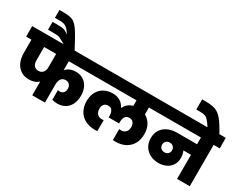

<svg xmlns="http://www.w3.org/2000/svg" viewBox="-127 -1726 2987 2372"><g transform="rotate(30 1367.0 -540.5)"><path d="M595 -590V-462Q619 -491 655.5 -506.5Q692 -522 739 -522Q801 -522 846.5 -492Q892 -462 915.5 -410.5Q939 -359 939 -297Q939 -225 913 -172.5Q887 -120 840 -92.5Q793 -65 733 -65Q691 -65 657 -76V-214Q675 -210 684 -210Q717 -210 736 -232Q755 -254 755 -288Q755 -323 735 -346Q715 -369 680 -369Q638 -369 616.5 -339.5Q595 -310 595 -258V0H414V-197Q365 -148 280 -148Q210 -148 161 -180.5Q112 -213 87 -270Q62 -327 62 -400V-590H-14V-740H998V-590ZM414 -590H243V-400Q243 -354 264.5 -326.5Q286 -299 328 -299Q369 -299 391.5 -327Q414 -355 414 -396Z M234 -1081Q322 -1081 366 -1062.5Q410 -1044 457 -976.5Q504 -909 593 -737H439L410 -754Q367 -779 348.5 -787Q330 -795 309.5 -797Q289 -799 235 -799H178V-911H231Q284 -911 308.5 -909Q333 -907 356 -897Q379 -887 410 -863Q379 -913 352.5 -935.5Q326 -958 302.5 -963.5Q279 -969 239 -969H178V-1081Z M1738 -590V-491Q1791 -462 1822.5 -407.5Q1854 -353 1854 -274Q1854 -199 1823 -141Q1792 -83 1732 -50Q1672 -17 1588 -17L1553 -19V-175L1580 -173Q1620 -173 1645 -199Q1670 -225 1670 -271Q1670 -311 1650 -335Q1630 -359 1594 -359Q1554 -359 1535.5 -331Q1517 -303 1517 -262V-235H1368V-262Q1368 -304 1350 -331.5Q1332 -359 1292 -359Q1255 -359 1235 -335.5Q1215 -312 1215 -271Q1215 -225 1240 -199Q1265 -173 1305 -173L1332 -175V-19L1297 -17Q1213 -17 1153 -50Q1093 -83 1062 -141Q1031 -199 1031 -274Q1031 -355 1063.5 -410Q1096 -465 1149.5 -491.5Q1203 -518 1265 -518Q1389 -518 1441 -414H1444Q1480 -490 1561 -511V-590H970V-740H1915V-590Z M2748 -590H2661V0H2480V-344H2371Q2392 -302 2392 -249Q2392 -186 2363 -142Q2334 -98 2285 -76Q2236 -54 2177 -54Q2116 -54 2063 -80Q2010 -106 1978 -156Q1946 -206 1946 -274Q1946 -346 1979.5 -395.5Q2013 -445 2069 -469.5Q2125 -494 2193 -494H2480V-590H1887V-740H2748ZM2180 -206Q2211 -206 2230.5 -225Q2250 -244 2250 -275Q2250 -305 2230.5 -324.5Q2211 -344 2180 -344Q2148 -344 2128 -324.5Q2108 -305 2108 -274Q2108 -244 2128 -225Q2148 -206 2180 -206Z M2490 -735Q2453 -792 2430 -817.5Q2407 -843 2382 -852Q2357 -861 2312 -861H2257V-1006H2310Q2397 -1005 2447.5 -987Q2498 -969 2545.5 -913Q2593 -857 2659 -735Z"/></g></svg>

Font: DVN-Poppins ExtBd
Style: Regular
Weight: 800
Designer: Ninad Kale (Devanagari), Jonny Pinhorn (Latin)
Foundry: Indian Type Foundry
Version: 4.004